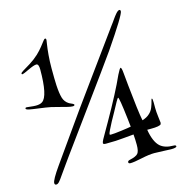

<svg xmlns="http://www.w3.org/2000/svg" viewBox="-131 -1051 1139 1182"><g transform="rotate(-15 438.5 -460.0)"><path d="M734 -929Q742 -929 742 -919Q742 -896 609 -702Q555 -625 381 -386.5Q207 -148 200 -138Q189 -122 165 -89Q141 -56 131 -41Q112 -13 102 -2Q92 9 83 9Q72 9 72 -3Q72 -23 127 -101Q237 -256 255 -282Q316 -370 467.5 -578Q619 -786 662 -846Q668 -854 676.5 -865.5Q685 -877 689.5 -884Q694 -891 700.5 -899Q707 -907 711 -912Q715 -917 719.5 -921Q724 -925 727.5 -927Q731 -929 734 -929ZM650 -583Q657 -583 660 -546Q660 -543 668 -464Q676 -385 683.5 -324.5Q691 -264 697 -236Q726 -245 742 -260Q760 -275 769 -298Q778 -321 781 -335.5Q784 -350 787 -350Q792 -350 792 -323V-290Q792 -265 796.5 -230.5Q801 -196 801 -193Q801 -190 799 -184Q791 -172 733 -172H710Q723 -93 757 -62Q787 -36 840 -36Q857 -36 857 -28Q857 -18 821 -18Q812 -18 774 -20Q736 -22 714 -22Q682 -22 631 -11Q580 0 558 0Q545 0 545 -9Q545 -18 559 -21Q600 -30 612 -44.5Q624 -59 624 -99Q624 -132 621 -166Q614 -166 600 -164Q587 -162 555 -160Q513 -155 442 -155Q425 -155 425 -163Q425 -169 433.5 -185.5Q442 -202 462.5 -236.5Q483 -271 488 -281Q582 -446 626 -545Q645 -583 650 -583ZM617 -217 611 -271Q595 -409 588 -409Q585 -409 573 -388Q561 -367 542 -331Q523 -295 512 -277Q479 -215 479 -206Q479 -201 485 -201Q506 -201 555 -207.5Q604 -214 617 -217ZM248 -877Q254 -877 254 -866Q254 -863 250 -839Q246 -815 242.5 -774.5Q239 -734 239 -690Q239 -618 241 -581Q244 -529 252.5 -500Q261 -471 287 -455Q291 -453 297.5 -450Q304 -447 307.5 -445.5Q311 -444 314 -441.5Q317 -439 317 -437Q317 -430 305 -430Q294 -430 274.5 -434.5Q255 -439 226 -447Q197 -455 175 -460Q145 -466 102 -471.5Q59 -477 39.5 -481Q20 -485 20 -492Q20 -498 29 -498Q33 -498 53 -495.5Q73 -493 87 -493Q114 -493 128 -503Q170 -531 170 -701Q170 -737 154 -737Q139 -737 101 -719Q63 -701 58 -701Q52 -701 52 -706Q52 -712 67.5 -721Q83 -730 114.5 -749.5Q146 -769 173 -794Q194 -814 211 -835.5Q228 -857 235.5 -867Q243 -877 248 -877Z"/></g></svg>

Font: Henny Penny
Style: Regular
Weight: 400
Designer: Olga Umpeleva
Foundry: Brownfox
Version: Version 1.001